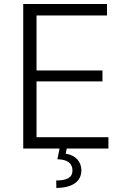

<svg xmlns="http://www.w3.org/2000/svg" viewBox="-20 -748 633 967"><path d="M97 0H280L269 54C319 55 345 74 345 111C345 145 319 161 263 161L264 199C345 197 389 167 390 110C389 65 361 34 311 26L316 0H526V-57H164V-338H496V-393H164V-670H519V-728H97Z"/></svg>

Font: Wafeq Light
Style: Regular
Weight: 300
Designer: Rasmus Andersson & Azza Alameddine
Foundry: Google & TypeTogether
Version: Version 3.000;January 28, 2025;FontCreator 15.0.0.3014 64-bi